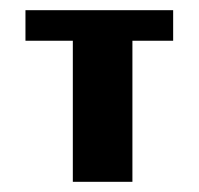

<svg xmlns="http://www.w3.org/2000/svg" viewBox="-20 -357 390 377"><path d="M320 -337V-277H240V0H123V-277H30V-337Z"/></svg>

Font: RIT Keram
Style: Bold
Weight: 700
Designer: Sanesh MV
Version: Version 1.0